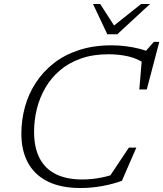

<svg xmlns="http://www.w3.org/2000/svg" viewBox="-20 -936 822 966"><path d="M576.5 -69.5 518 -28 628.5 -193.5H666L593.5 -26.5Q549.5 -10 494.5 0Q439.5 10 385 10Q288 10 221.8 -22.2Q155.5 -54.5 121.5 -115.8Q87.5 -177 87.5 -263Q87.5 -332.5 105.5 -398Q123.5 -463.5 160 -519.5Q196.5 -575.5 250.8 -618Q305 -660.5 377.8 -684.2Q450.5 -708 541 -708Q577.5 -708 612.8 -703.5Q648 -699 679.2 -691.2Q710.5 -683.5 734.5 -672.5L705.5 -670L754 -725.5H781.5L718.5 -486H681L695 -653L714.5 -611.5Q673.5 -641.5 625.8 -652.2Q578 -663 526 -663Q448 -663 387 -641.5Q326 -620 281.8 -582.2Q237.5 -544.5 208.5 -494.8Q179.5 -445 165.5 -388.5Q151.5 -332 151.5 -273Q151.5 -193.5 179.2 -140Q207 -86.5 261 -59.8Q315 -33 393 -33Q441.5 -33 489.8 -42.5Q538 -52 576.5 -69.5ZM735 -916 570 -763.5H520L448 -916H484L559.5 -799H543L690 -916Z"/></svg>

Font: Newsreader 9pt Light
Style: Italic
Weight: 300
Italic angle: -17°
Designer: Hugues Gentile
Foundry: Production Type
Version: Version 1.003